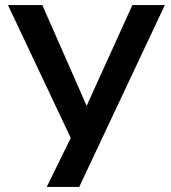

<svg xmlns="http://www.w3.org/2000/svg" viewBox="-20 -740 676 760"><path d="M165 0H293.5L632.5 -720H504L323 -321L147.5 -720H11.5L260 -194Z"/></svg>

Font: Manrope
Style: Bold
Weight: 700
Designer: Mikhail Sharanda
Foundry: Mikhail Sharanda
Version: Version 4.505;FEAKit 1.0